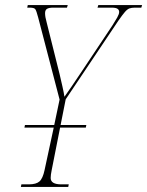

<svg xmlns="http://www.w3.org/2000/svg" viewBox="-20 -734 578 754"><path d="M62 0 64 -10H93Q122 -10 135 -21.5Q148 -33 155 -66L191 -233H76L78 -243H193L214 -343L130 -665Q123 -692 118.5 -698Q114 -704 97 -704H87L89 -714H246L243 -704H189Q173 -704 165 -699.5Q157 -695 157 -682Q157 -668 163 -647L203 -487Q208 -469 214 -443Q220 -417 225.5 -393Q231 -369 233 -354Q245 -371 261 -394Q277 -417 298 -449L422 -635Q433 -652 440.5 -665.5Q448 -679 448 -687Q448 -695 441.5 -699.5Q435 -704 418 -704H363L366 -714H538L535 -704H510Q497 -704 488.5 -701Q480 -698 470.5 -687Q461 -676 445 -653L238 -344L218 -243H319L317 -233H216L183 -66Q179 -47 179 -35Q179 -10 221 -10H250L248 0Z"/></svg>

Font: Noto Serif Display ExtraCondensed Thin
Style: Italic
Weight: 100
Width: 2
Italic angle: -12°
Designer: Monotype Design Team
Foundry: Monotype Imaging Inc.
Version: Version 2.009